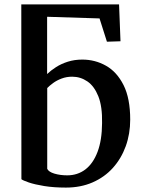

<svg xmlns="http://www.w3.org/2000/svg" viewBox="-20 -839 644 870"><path d="M278.5 11Q223.5 11 180.5 4Q137.5 -3 110.5 -12.2Q83.5 -21.5 77 -27L76.5 -819H519.5L526 -652L464.5 -650L431 -755.5L193.5 -763V-503.5Q210 -519.5 233.8 -534.8Q257.5 -550 287.5 -559.5Q317.5 -569 353 -569Q411 -569 460.2 -541.2Q509.5 -513.5 539.8 -453.5Q570 -393.5 570 -297Q570 -232.5 549.8 -176.5Q529.5 -120.5 491.5 -78.2Q453.5 -36 399.5 -12.5Q345.5 11 278.5 11ZM284.5 -44.5Q331.5 -44.5 366.8 -71.2Q402 -98 422 -150.8Q442 -203.5 442.5 -281.5Q444 -356.5 425.5 -402.8Q407 -449 375.8 -470.2Q344.5 -491.5 307 -491.5Q281.5 -491.5 259.5 -483.2Q237.5 -475 220.8 -462.8Q204 -450.5 194 -440V-74Q200.5 -60 226.8 -52.2Q253 -44.5 284.5 -44.5Z"/></svg>

Font: Merriweather 20pt SemiBold
Style: Regular
Weight: 600
Version: Version 2.100